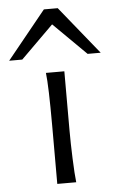

<svg xmlns="http://www.w3.org/2000/svg" viewBox="-75 -819 520 857"><g transform="rotate(-5 185.0 -390.5)"><path d="M221.7 -231.9Q221.7 -178.2 224.4 -107.2Q227.1 -36.1 231.4 0H146.5V-258.8Q146.5 -439 139.2 -498H221.7ZM-19.5 -566.4 154.8 -781.2H216.8L390.6 -566.4H332L185.5 -711.4L39.1 -566.4Z"/></g></svg>

Font: Lesson One Light
Style: Regular
Weight: 300
Designer: But Ko, Victor Gaultney, Annie Olsen, Julie Remington, Don Collingsworth, Eric Hays, Becca Hirsbrunner
Version: Version 1.100